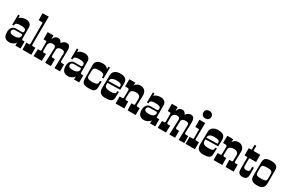

<svg xmlns="http://www.w3.org/2000/svg" viewBox="150 -2095 5174 3448"><g transform="rotate(30 2736.5 -370.5)"><path d="M294.9 -314.9Q294.9 -363.8 187.5 -363.8Q80.1 -363.8 80.1 -314.9V-297.9L45.9 -295.9L48.8 -506.8L82 -505.9V-453.1Q106 -481 143.3 -492.4Q180.7 -503.9 215.1 -503.9Q249.5 -503.9 271.7 -493.7Q293.9 -483.4 306.6 -468.8Q330.1 -441.9 330.1 -409.2L330.6 -337.4L331.5 -228L332 -166Q332 -146 348.1 -146H390.1L389.2 0L282.2 1V-64.9Q272 -41 248 -25.4Q202.6 4.9 157.2 4.9Q29.8 4.9 29.8 -133.8Q29.8 -205.1 67.9 -242.2Q96.7 -270 137.2 -270H266.1Q281.2 -270 286.6 -277.3Q294.9 -287.6 294.9 -297.9ZM172.9 -134.8Q294.9 -134.8 294.9 -216.8Q294.9 -225.1 290.5 -231.9Q286.1 -238.8 279.8 -238.8L230.5 -238.3L141.1 -237.8Q99.6 -237.8 86.9 -206.1Q83 -196.8 83 -187Q83 -134.8 172.9 -134.8Z M501 -592.8Q501 -604 488.3 -604H417L414.1 -747.1L542 -750Q539.1 -276.9 539.1 -223.6V-166Q539.1 -146 561 -146H613.3V0H430.2L426.3 -145H482.9Q496.6 -145 498.8 -151.6Q501 -158.2 501 -168Z M729 -325.7Q729 -350.1 706.1 -350.1H665L664.1 -500H783.7V-428.2H790Q800.8 -479.5 851.6 -498Q867.2 -503.9 885.7 -503.9Q917 -503.9 942.9 -474.1Q954.1 -461.4 961.9 -444.8Q981.9 -476.1 1018.6 -494.6Q1037.1 -503.9 1061 -503.9Q1126 -503.9 1136.7 -430.2Q1140.1 -407.2 1140.1 -379.9L1133.8 -168Q1133.8 -146 1162.6 -144.5Q1170.9 -144 1179.7 -144H1209V0H1093.8L1101.1 -308.1Q1101.1 -336.9 1084.2 -347.9Q1067.4 -358.9 1038.8 -358.9Q1010.3 -358.9 995.6 -354.5Q981 -350.1 970.7 -342.3Q948.7 -325.7 948.7 -298.8L944.8 -171.9Q944.8 -149.9 962.9 -145.5Q967.8 -144 971.7 -144H1019V0H899.9Q912.1 -278.8 912.1 -290Q912.1 -301.3 912.6 -312.7Q913.1 -324.2 908.2 -335.9Q896.5 -363.8 850.1 -363.8Q804.2 -363.8 781.2 -332Q765.1 -309.1 765.1 -287.1V-171.9Q765.1 -155.3 771 -149.7Q776.9 -144 788.1 -144H835L830.1 0H659.7L665 -145H708Q730 -145 730 -168.9V-181.6L729 -297.9Z M1511.7 -314.9Q1511.7 -363.8 1404.3 -363.8Q1296.9 -363.8 1296.9 -314.9V-297.9L1262.7 -295.9L1265.6 -506.8L1298.8 -505.9V-453.1Q1322.8 -481 1360.1 -492.4Q1397.5 -503.9 1431.9 -503.9Q1466.3 -503.9 1488.5 -493.7Q1510.7 -483.4 1523.4 -468.8Q1546.9 -441.9 1546.9 -409.2L1547.4 -337.4L1548.3 -228L1548.8 -166Q1548.8 -146 1564.9 -146H1606.9L1606 0L1499 1V-64.9Q1488.8 -41 1464.8 -25.4Q1419.4 4.9 1374 4.9Q1246.6 4.9 1246.6 -133.8Q1246.6 -205.1 1284.7 -242.2Q1313.5 -270 1354 -270H1482.9Q1498 -270 1503.4 -277.3Q1511.7 -287.6 1511.7 -297.9ZM1389.6 -134.8Q1511.7 -134.8 1511.7 -216.8Q1511.7 -225.1 1507.3 -231.9Q1502.9 -238.8 1496.6 -238.8L1447.3 -238.3L1357.9 -237.8Q1316.4 -237.8 1303.7 -206.1Q1299.8 -196.8 1299.8 -187Q1299.8 -134.8 1389.6 -134.8Z M1661.1 -105 1657.7 -390.1Q1657.7 -449.7 1700.2 -480.5Q1738.8 -507.8 1810.3 -507.8Q1881.8 -507.8 1918.9 -456.1V-506.8H1952.1L1947.8 -279.8H1915V-318.8Q1915 -362.3 1834 -366.2Q1814.5 -367.2 1793.2 -367.2Q1772 -367.2 1751.7 -363.5Q1731.4 -359.9 1718.8 -351.1Q1693.8 -334 1693.8 -290L1693.4 -244.1L1692.9 -188Q1692.9 -153.3 1714.8 -139.6Q1739.7 -123 1806.2 -123Q1911.1 -123 1914.1 -172.9L1915 -211.9L1948.7 -212.9Q1948.2 -194.8 1947.8 -177.7Q1946.8 -144.5 1946.8 -105.7Q1946.8 -66.9 1935.5 -43.7Q1924.3 -20.5 1904.8 -9.3Q1877 6.8 1816.9 6.8Q1756.8 6.8 1729.5 -1Q1702.1 -8.8 1687 -23.4Q1661.1 -47.9 1661.1 -105Z M2011.7 -120.1 2016.1 -384.8Q2016.1 -450.2 2066.9 -481.9Q2108.4 -507.8 2159.9 -507.8Q2211.4 -507.8 2237.1 -499.8Q2262.7 -491.7 2278.3 -479Q2293.9 -466.3 2301.5 -450.4Q2309.1 -434.6 2311.8 -419.2Q2314.5 -403.8 2314.2 -390.4Q2314 -377 2314 -361.3Q2314 -345.7 2310.1 -253.9Q2310.1 -253.9 2048.8 -248V-210Q2048.8 -137.2 2171.9 -137.2Q2223.1 -137.2 2249.5 -147.9Q2275.9 -158.7 2275.9 -175.8V-206.1L2309.1 -210Q2305.2 -137.7 2305.2 -96.2Q2305.2 -54.7 2291.3 -35.4Q2277.3 -16.1 2254.4 -6.3Q2219.2 8.8 2146 8.8Q2011.7 8.8 2011.7 -120.1ZM2277.3 -292.5 2277.8 -318.8Q2277.8 -366.2 2172.9 -366.2Q2047.9 -366.2 2047.9 -284.2L2276.9 -288.1Q2276.9 -289.1 2277.3 -292.5Z M2440.9 -317.9Q2440.9 -350.1 2402.8 -350.1H2356L2357.9 -500H2481.9L2476.1 -428.2Q2476.1 -441.4 2491.9 -459Q2507.8 -476.6 2520.5 -484.4Q2550.8 -502.9 2589.8 -502.9Q2628.9 -502.9 2652.6 -489.3Q2676.3 -475.6 2689.9 -457Q2713.4 -424.8 2714.8 -386.2Q2715.8 -365.7 2714.6 -329.6Q2713.4 -293.5 2712.6 -270Q2711.9 -246.6 2710.9 -226.1Q2709 -185.1 2709 -173.6Q2709 -162.1 2711.7 -157Q2714.4 -151.9 2717.8 -148.9Q2724.1 -144 2733.9 -144H2778.8L2776.9 1L2609.9 0L2605 -145H2649.9Q2672.9 -145 2672.9 -168.9L2674.8 -283.2Q2674.8 -332.5 2625 -349.6Q2607.9 -356 2580.1 -356Q2552.2 -356 2532.2 -350.1Q2512.2 -344.2 2500 -335Q2478 -319.3 2477.1 -292Q2475.1 -269.5 2474.6 -240.5Q2474.1 -211.4 2473.9 -195.8Q2473.6 -180.2 2473.6 -172.9Q2473.6 -144 2498 -144H2540L2542 0L2361.8 1L2360.8 -145H2413.1Q2438 -145 2438 -166Z M3087.9 -314.9Q3087.9 -363.8 2980.5 -363.8Q2873 -363.8 2873 -314.9V-297.9L2838.9 -295.9L2841.8 -506.8L2875 -505.9V-453.1Q2898.9 -481 2936.3 -492.4Q2973.6 -503.9 3008.1 -503.9Q3042.5 -503.9 3064.7 -493.7Q3086.9 -483.4 3099.6 -468.8Q3123 -441.9 3123 -409.2L3123.5 -337.4L3124.5 -228L3125 -166Q3125 -146 3141.1 -146H3183.1L3182.1 0L3075.2 1V-64.9Q3064.9 -41 3041 -25.4Q2995.6 4.9 2950.2 4.9Q2822.8 4.9 2822.8 -133.8Q2822.8 -205.1 2860.8 -242.2Q2889.6 -270 2930.2 -270H3059.1Q3074.2 -270 3079.6 -277.3Q3087.9 -287.6 3087.9 -297.9ZM2965.8 -134.8Q3087.9 -134.8 3087.9 -216.8Q3087.9 -225.1 3083.5 -231.9Q3079.1 -238.8 3072.8 -238.8L3023.4 -238.3L2934.1 -237.8Q2892.6 -237.8 2879.9 -206.1Q2876 -196.8 2876 -187Q2876 -134.8 2965.8 -134.8Z M3304.2 -325.7Q3304.2 -350.1 3281.2 -350.1H3240.2L3239.3 -500H3358.9V-428.2H3365.2Q3376 -479.5 3426.8 -498Q3442.4 -503.9 3460.9 -503.9Q3492.2 -503.9 3518.1 -474.1Q3529.3 -461.4 3537.1 -444.8Q3557.1 -476.1 3593.8 -494.6Q3612.3 -503.9 3636.2 -503.9Q3701.2 -503.9 3711.9 -430.2Q3715.3 -407.2 3715.3 -379.9L3709 -168Q3709 -146 3737.8 -144.5Q3746.1 -144 3754.9 -144H3784.2V0H3668.9L3676.3 -308.1Q3676.3 -336.9 3659.4 -347.9Q3642.6 -358.9 3614 -358.9Q3585.4 -358.9 3570.8 -354.5Q3556.2 -350.1 3545.9 -342.3Q3523.9 -325.7 3523.9 -298.8L3520 -171.9Q3520 -149.9 3538.1 -145.5Q3543 -144 3546.9 -144H3594.2V0H3475.1Q3487.3 -278.8 3487.3 -290Q3487.3 -301.3 3487.8 -312.7Q3488.3 -324.2 3483.4 -335.9Q3471.7 -363.8 3425.3 -363.8Q3379.4 -363.8 3356.4 -332Q3340.3 -309.1 3340.3 -287.1V-171.9Q3340.3 -155.3 3346.2 -149.7Q3352.1 -144 3363.3 -144H3410.2L3405.3 0H3234.9L3240.2 -145H3283.2Q3305.2 -145 3305.2 -168.9V-181.6L3304.2 -297.9Z M3869.1 -145Q3892.1 -145 3892.1 -167V-333Q3892.1 -342.8 3886.7 -346.4Q3881.3 -350.1 3867.2 -350.1H3811V-500H3930.2Q3926.8 -194.3 3926.8 -180.7V-162.1Q3926.8 -156.7 3931.2 -150.9Q3935.5 -145 3942.9 -145H4005.9V0H3811L3813 -145ZM3806.2 -648.4Q3806.2 -660.6 3809.6 -674.1Q3813 -687.5 3822.3 -699.2Q3844.2 -727.1 3890.1 -727.1Q3929.7 -727.1 3952.1 -701.2Q3972.2 -678.2 3972.2 -657.7Q3972.2 -637.2 3967.8 -623.5Q3963.4 -609.9 3953.6 -598.6Q3931.2 -571.8 3889.2 -571.8Q3847.2 -571.8 3824.7 -596.7Q3806.2 -617.7 3806.2 -648.4Z M4043 -120.1 4047.4 -384.8Q4047.4 -450.2 4098.1 -481.9Q4139.6 -507.8 4191.2 -507.8Q4242.7 -507.8 4268.3 -499.8Q4293.9 -491.7 4309.6 -479Q4325.2 -466.3 4332.8 -450.4Q4340.3 -434.6 4343 -419.2Q4345.7 -403.8 4345.5 -390.4Q4345.2 -377 4345.2 -361.3Q4345.2 -345.7 4341.3 -253.9Q4341.3 -253.9 4080.1 -248V-210Q4080.1 -137.2 4203.1 -137.2Q4254.4 -137.2 4280.8 -147.9Q4307.1 -158.7 4307.1 -175.8V-206.1L4340.3 -210Q4336.4 -137.7 4336.4 -96.2Q4336.4 -54.7 4322.5 -35.4Q4308.6 -16.1 4285.6 -6.3Q4250.5 8.8 4177.2 8.8Q4043 8.8 4043 -120.1ZM4308.6 -292.5 4309.1 -318.8Q4309.1 -366.2 4204.1 -366.2Q4079.1 -366.2 4079.1 -284.2L4308.1 -288.1Q4308.1 -289.1 4308.6 -292.5Z M4472.2 -317.9Q4472.2 -350.1 4434.1 -350.1H4387.2L4389.2 -500H4513.2L4507.3 -428.2Q4507.3 -441.4 4523.2 -459Q4539.1 -476.6 4551.8 -484.4Q4582 -502.9 4621.1 -502.9Q4660.2 -502.9 4683.8 -489.3Q4707.5 -475.6 4721.2 -457Q4744.6 -424.8 4746.1 -386.2Q4747.1 -365.7 4745.8 -329.6Q4744.6 -293.5 4743.9 -270Q4743.2 -246.6 4742.2 -226.1Q4740.2 -185.1 4740.2 -173.6Q4740.2 -162.1 4742.9 -157Q4745.6 -151.9 4749 -148.9Q4755.4 -144 4765.1 -144H4810.1L4808.1 1L4641.1 0L4636.2 -145H4681.2Q4704.1 -145 4704.1 -168.9L4706.1 -283.2Q4706.1 -332.5 4656.2 -349.6Q4639.2 -356 4611.3 -356Q4583.5 -356 4563.5 -350.1Q4543.5 -344.2 4531.2 -335Q4509.3 -319.3 4508.3 -292Q4506.3 -269.5 4505.9 -240.5Q4505.4 -211.4 4505.1 -195.8Q4504.9 -180.2 4504.9 -172.9Q4504.9 -144 4529.3 -144H4571.3L4573.2 0L4393.1 1L4392.1 -145H4444.3Q4469.2 -145 4469.2 -166Z M4894 -511.2 4893.6 -559.6V-585Q4893.6 -597.7 4894 -606L4930.2 -605V-511.2Q4930.2 -504.4 4933.6 -502.2Q4937 -500 4946.3 -500H5071.3V-350.1H4940.4Q4930.2 -350.1 4930.2 -335V-181.2Q4930.2 -134.8 4992.2 -134.8Q5054.2 -134.8 5054.2 -181.2V-241.2H5089.4V-159.2L5090.3 -100.1Q5091.8 -22 5039.6 -2.9Q5020 3.9 4990.2 3.9Q4894 3.9 4894 -94.2V-335Q4894 -344.7 4891.4 -347.4Q4888.7 -350.1 4878.4 -350.1H4833L4834 -500H4878.4Q4889.6 -500 4891.8 -503.2Q4894 -506.3 4894 -511.2Z M5151.9 -168.9 5152.8 -277.3Q5153.3 -318.8 5153.8 -349.4Q5154.3 -379.9 5154.3 -396.7Q5154.3 -413.6 5157.7 -429.4Q5161.1 -445.3 5169.2 -459Q5177.2 -472.7 5193.4 -482.9Q5228 -504.9 5299.3 -504.9Q5401.4 -504.9 5428.2 -457Q5441.9 -432.6 5441.9 -407.7V-140.1Q5441.9 -81.1 5429.9 -57.9Q5418 -34.7 5402.3 -22.5Q5366.2 5.9 5299.3 5.9Q5198.7 5.9 5169.4 -41Q5153.3 -66.9 5152.6 -94.7Q5151.9 -122.6 5151.9 -137.7ZM5187 -297.9V-199.2Q5187 -163.6 5209.5 -150.4Q5233.9 -136.2 5283.2 -136.2Q5332.5 -136.2 5353.5 -140.1Q5374.5 -144 5386.7 -151.4Q5407.2 -164.1 5407.2 -194.8V-297.9Q5407.2 -332.5 5385.3 -347.7Q5361.3 -363.8 5313 -363.8Q5232.4 -363.8 5209.7 -349.9Q5187 -335.9 5187 -297.9Z"/></g></svg>

Font: Smokum
Style: Regular
Weight: 400
Designer: Astigmatic (AOETI)
Foundry: Astigmatic (AOETI)
Version: Version 1.001